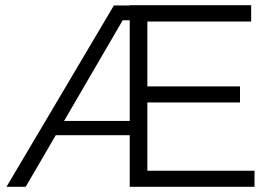

<svg xmlns="http://www.w3.org/2000/svg" viewBox="-20 -720 1059 740"><path d="M548 -62H961V0H480V-199H195L79 0H5L419 -699H480V-700H948V-637H548V-387H905V-325H548ZM227 -254H480V-642H453Z"/></svg>

Font: Gontserrat Light
Style: Regular
Weight: 300
Designer: Julieta Ulanovsky
Foundry: Julieta Ulanovsky
Version: Version 6.001